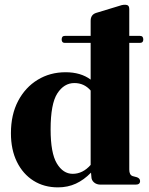

<svg xmlns="http://www.w3.org/2000/svg" viewBox="-20 -777 625 808"><path d="M239.5 -611Q239.5 -626 253 -626H361.5V-689.5Q361.5 -715 384 -722.5L474.5 -750Q486 -754 492.5 -755.5Q499 -757 507 -757Q524 -757 524 -739.5V-626H569Q583 -626 583 -611Q583 -596.5 569 -596.5H524V-63.5Q524 -41 538 -36L556.5 -31Q569.5 -26 569.5 -15Q569.5 0 550.5 0H403.5Q386.5 0 375.5 -9.5Q364.5 -19 364.5 -34L363 -50.5Q333.5 -20 299.2 -4.2Q265 11.5 224 11.5Q165.5 11.5 121 -16.5Q76.5 -44.5 51.2 -95.8Q26 -147 26 -216.5Q26 -294.5 56.2 -352Q86.5 -409.5 138.5 -441.2Q190.5 -473 256 -473Q320 -473 361.5 -442V-596.5H252.5Q239.5 -596.5 239.5 -611ZM193 -232.5Q193 -133 219.2 -89.2Q245.5 -45.5 286 -45.5Q328.5 -45.5 361.5 -83V-396Q334.5 -427.5 293 -427.5Q249.5 -427.5 221.2 -383.8Q193 -340 193 -232.5Z"/></svg>

Font: Fraunces 72pt S000
Style: Bold
Weight: 700
Version: Version 1.000; ttfautohint (v1.8.3)